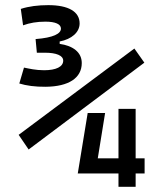

<svg xmlns="http://www.w3.org/2000/svg" viewBox="-20 -723 626 743"><path d="M157.2 -387.2C245.6 -388.2 296.4 -420.9 296.4 -479C296.4 -521 262.2 -545.9 210.9 -553.2V-562.5C257.3 -571.3 288.1 -598.1 288.1 -632.3C288.1 -678.2 244.6 -703.1 167 -703.1C127.4 -703.1 91.8 -698.7 60.5 -688.5L69.3 -625C94.7 -634.3 122.6 -639.2 155.8 -639.2C194.8 -639.2 215.8 -629.4 215.8 -612.3C215.8 -592.8 187 -577.1 117.7 -571.8L122.6 -519H153.8C198.7 -519 224.6 -507.8 224.6 -488.3C224.6 -464.8 197.3 -451.2 150.4 -451.2C118.2 -451.2 92.3 -457.5 72.8 -461.4L54.7 -399.9C81.5 -391.6 116.2 -386.7 157.2 -387.2ZM280.8 -51.8H438.5V0H504.9V-51.8H539.6V-110.4H504.9V-301.8H438.5V-110.4H358.4L386.7 -285.6H319.3L281.2 -53.2ZM90.8 -144.5 538.6 -480.5 500 -535.2 52.2 -201.2Z"/></svg>

Font: Cascadia Mono PL SemiLight
Style: Regular
Weight: 350
Monospace: yes
Designer: Aaron Bell
Foundry: Saja Typeworks
Version: Version 2404.023